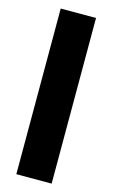

<svg xmlns="http://www.w3.org/2000/svg" viewBox="-118 -806 500 851"><g transform="rotate(15 131.5 -380.0)"><path d="M212 0V-760H50V0Z"/></g></svg>

Font: Noto Sans Arabic ExtCond Blk
Style: Regular
Weight: 900
Width: 2
Designer: Monotype Design Team, Nadine Chahine, Nizar Qandah and Khaled Hosny
Foundry: Monotype Imaging Inc.
Version: Version 2.012